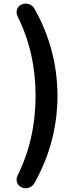

<svg xmlns="http://www.w3.org/2000/svg" viewBox="-20 -836 418 1046"><path d="M168 161.1Q157.2 179.7 137.7 186.5Q128.9 189.5 120.1 189.5Q108.4 189.5 97.7 184.6Q79.1 176.8 73.2 158.2Q70.3 150.4 70.3 142.6Q70.3 131.8 75.2 121.1Q173.8 -76.2 173.8 -314.5Q173.8 -550.8 75.2 -748Q70.3 -758.8 70.3 -769.5Q70.3 -777.3 73.2 -785.2Q79.1 -803.7 97.7 -811.5Q108.4 -816.4 120.1 -816.4Q128.9 -816.4 137.7 -813.5Q158.2 -806.6 168 -788.1Q293 -565.4 293 -314Q293 -62.5 168 161.1Z"/></svg>

Font: Gen Jyuu GothicX Bold
Style: Bold
Weight: 700
Designer: Ryoko NISHIZUKA (kana &amp; ideographs); Paul D. Hunt (Latin, Greek &amp; Cyrillic); Wenlong ZHANG (bopomofo); Sandoll C
Version: Version 1.058.20140828